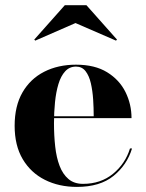

<svg xmlns="http://www.w3.org/2000/svg" viewBox="-20 -724 572 754"><path d="M282 10Q211.5 10 156.2 -17.8Q101 -45.5 69.2 -99Q37.5 -152.5 37.5 -230Q37.5 -307.5 68.2 -361Q99 -414.5 153.5 -442.2Q208 -470 278.5 -470Q352.5 -470 400.8 -440.2Q449 -410.5 472.8 -362.5Q496.5 -314.5 496.5 -260H104.5V-267.5H348Q348 -299.5 345.8 -333.5Q343.5 -367.5 336.8 -397Q330 -426.5 316 -444.5Q302 -462.5 278.5 -462.5Q253 -462.5 236 -444Q219 -425.5 209.5 -394Q200 -362.5 196 -322.8Q192 -283 192 -240Q192 -191.5 196.8 -148.5Q201.5 -105.5 214 -72.8Q226.5 -40 248.8 -21Q271 -2 306 -2Q375.5 -2 423.8 -41.5Q472 -81 490.5 -141H498.5Q479 -76.5 425.8 -33.2Q372.5 10 282 10ZM118.5 -564.5 114.5 -568.5 234.5 -703.5H319.5L439.5 -568.5L435.5 -564.5L276.5 -633.5Z"/></svg>

Font: Bodoni Moda 28pt
Style: Bold
Weight: 700
Designer: Owen Earl
Foundry: indestructible type
Version: Version 2.005